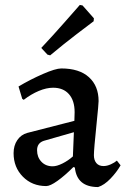

<svg xmlns="http://www.w3.org/2000/svg" viewBox="-20 -745 512 777"><path d="M283 -67 277 -69Q242 -34 212.5 -13Q183 8 167 8Q110 8 72.5 -30Q35 -68 35 -125Q35 -156 50 -178Q65 -200 90 -207L281 -256L282 -291Q282 -338 259 -364Q236 -390 195 -390Q168 -390 137 -377Q106 -364 76 -341L70 -345L55 -395Q102 -423 153.5 -445.5Q205 -468 228 -468Q301 -468 340 -432.5Q379 -397 379 -336Q379 -324 371 -246Q360 -140 360 -117Q360 -97 370 -85Q380 -73 399 -73Q413 -73 428.5 -80Q444 -87 453 -95L468 -76Q452 -48 427 -22Q402 4 377 12Q291 12 283 -67ZM275 -112 279 -210 157 -175Q130 -166 130 -137Q130 -109 147.5 -90.5Q165 -72 193 -72Q210 -72 233 -83.5Q256 -95 275 -112ZM172 -524 147 -551Q194 -601 241.5 -655Q289 -709 303 -725L314 -723L360 -671L359 -659Q344 -648 291 -607.5Q238 -567 183 -521Z"/></svg>

Font: Alegreya Medium
Style: Regular
Weight: 500
Designer: Juan Pablo del Peral
Foundry: Huerta Tipografica
Version: Version 2.007; ttfautohint (v1.6)